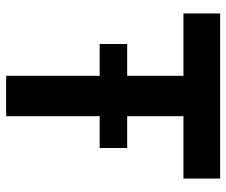

<svg xmlns="http://www.w3.org/2000/svg" viewBox="-76 -664 740 628"><g transform="rotate(90 294.0 -350.0)"><path d="M360 0H228V-306H124V-396H228V-580H24V-700H564V-580H360V-396H464V-306H360Z"/></g></svg>

Font: Rootstock Sans Headline
Style: Bold
Weight: 700
Designer: Florian Karsten
Foundry: Florian Karsten
Version: Version 2.000;FEAKit 1.0